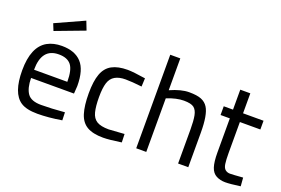

<svg xmlns="http://www.w3.org/2000/svg" viewBox="-99 -1056 2025 1383"><g transform="rotate(20 913.5 -365.0)"><path d="M444 -7Q342 10 258 10Q174 10 130 -19Q49 -73 49 -247Q49 -428 148 -484Q195 -510 259 -510Q359 -510 410 -454.5Q461 -399 461 -276L457 -217H128Q129 -139 157 -99Q185 -59 262 -59Q339 -59 442 -68ZM128 -280H383Q383 -372 353.5 -408.5Q324 -445 259 -445Q128 -445 128 -280ZM164 -590 143 -642 361 -741 387 -674Z M901 -4Q808 10 762 10Q683 10 638 -16.5Q593 -43 574.5 -102Q556 -161 556 -255Q556 -349 576.5 -404.5Q597 -460 643 -485Q689 -510 763 -510Q805 -510 900 -495L897 -431Q821 -440 772 -440Q723 -440 691.5 -422Q660 -404 647.5 -364.5Q635 -325 635 -255Q635 -185 646 -141.5Q657 -98 688 -79Q719 -60 780 -60L899 -68Z M1090 -411V0H1013V-717H1090V-473Q1173 -510 1234 -510Q1295 -510 1328 -496.5Q1361 -483 1379 -454Q1412 -402 1412 -265V0H1334V-262Q1334 -327 1326.5 -366Q1319 -405 1297 -422.5Q1275 -440 1219 -440Q1163 -440 1090 -411Z M1814 0Q1737 11 1698.5 11Q1660 11 1629.5 -5Q1599 -21 1586 -60.5Q1573 -100 1573 -172V-433H1502V-500H1573V-653H1650V-500H1807V-433H1650V-195Q1650 -142 1654.5 -112.5Q1659 -83 1674 -71Q1689 -59 1710 -59Q1731 -59 1809 -65Z"/></g></svg>

Font: Cairo-CLs
Style: CLs-Regular
Weight: 400
Version: Version 3.130;gftools[0.9.24]